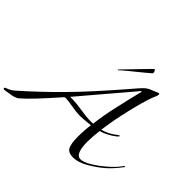

<svg xmlns="http://www.w3.org/2000/svg" viewBox="-267 -1326 1645 1645"><g transform="rotate(45 555.0 -504.0)"><path d="M404 -342H438Q478 -342 555 -330Q632 -318 661 -318Q690 -318 706 -320Q720 -434 743 -536Q766 -638 778 -689Q790 -740 798 -770.5Q806 -801 806 -804.5Q806 -808 804 -808Q796 -808 776 -780ZM372 -306Q180 -87 102 -22Q73 0 16 6Q13 6 -6.5 10Q-26 14 -38 14Q-50 14 -50 6Q-50 -4 -34 -8Q4 -21 30 -44Q181 -176 345 -341.5Q509 -507 746 -784Q762 -802 772.5 -814.5Q783 -827 794 -837Q805 -847 810 -851.5Q815 -856 825.5 -862Q836 -868 839 -870Q852 -876 865.5 -880.5Q879 -885 896.5 -893.5Q914 -902 921 -902Q928 -902 928 -894V-892Q928 -881 917 -856.5Q906 -832 906 -830Q878 -754 843.5 -608Q809 -462 792 -332Q860 -349 916 -394Q934 -408 938 -408Q942 -408 942 -402.5Q942 -397 920 -379.5Q898 -362 860.5 -342Q823 -322 790 -314Q780 -227 780 -178Q780 -26 844 -26Q881 -26 939.5 -61.5Q998 -97 1057.5 -149Q1117 -201 1148 -248Q1152 -254 1156 -254Q1160 -254 1160 -251Q1160 -248 1158 -244Q1104 -172 1050.5 -125Q997 -78 923.5 -35Q850 8 789 8Q728 8 710 -29.5Q692 -67 692 -146.5Q692 -226 702 -296Q612 -286 576.5 -286Q541 -286 475 -297Q409 -308 393.5 -308Q378 -308 372 -306ZM534 -804 728 -1004Q746 -1022 750 -1022Q754 -1022 759 -1010.5Q764 -999 764 -992Q764 -985 756 -980Q715 -944 650.5 -892.5Q586 -841 542 -802Q538 -794 533 -794Q528 -794 528 -796Z"/></g></svg>

Font: Miama
Style: Regular
Weight: 400
Italic angle: 16.5°
Designer: Linus Romer
Foundry: Linus Romer
Version: 0.32